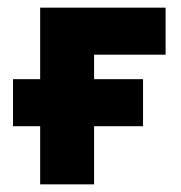

<svg xmlns="http://www.w3.org/2000/svg" viewBox="-20 -482 473 502"><path d="M85 -152H14V-275H85V-462H413V-339H226V-275H354V-152H226V0H85Z"/></svg>

Font: Tilda Sans Extra Bold
Style: Regular
Weight: 800
Designer: ParaType Ltd
Foundry: ParaType Ltd
Version: Version 1.009